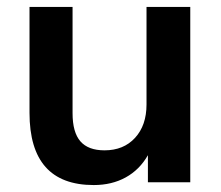

<svg xmlns="http://www.w3.org/2000/svg" viewBox="-20 -525 636 553"><path d="M528 -505V0H406V-78Q382 -36 342 -14Q302 8 250 8Q65 8 65 -200V-505H189V-199Q189 -144 211.5 -118Q234 -92 281 -92Q336 -92 369 -128Q402 -164 402 -224V-505Z"/></svg>

Font: Muli
Style: Bold
Weight: 700
Designer: Vernon Adams
Foundry: Vernon Adams
Version: Version 2.001